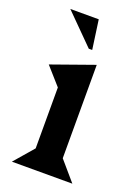

<svg xmlns="http://www.w3.org/2000/svg" viewBox="-133 -740 583 800"><g transform="rotate(20 159.0 -340.5)"><path d="M180.2 -551.8H165L36.1 -681.2H162.1ZM30.8 -433.1 219.2 -500V-85.9L293 0H24.9L99.1 -85.9V-356Z"/></g></svg>

Font: Bluu Next
Style: Bold
Weight: 700
Designer: Jean-Baptiste Morizot, Igor Stepanchenko (Cyrillic)
Foundry: Igor Stepanchenko
Version: Version 1.005